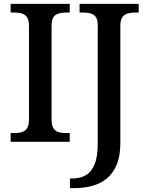

<svg xmlns="http://www.w3.org/2000/svg" viewBox="-20 -734 764 994"><path d="M35 0V-45H56Q77 -45 93.5 -50Q110 -55 120 -70Q130 -85 130 -115V-599Q130 -630 120 -644.5Q110 -659 93.5 -664Q77 -669 56 -669H35V-714H341V-669H320Q300 -669 283 -664Q266 -659 256.5 -644.5Q247 -630 247 -599V-115Q247 -85 256.5 -70Q266 -55 283 -50Q300 -45 320 -45H341V0ZM342 240V190H354Q394 190 423.5 173.5Q453 157 469.5 117Q486 77 486 7V-603Q486 -632 476 -646Q466 -660 449 -664.5Q432 -669 413 -669H392V-714H698V-669H677Q657 -669 640 -664Q623 -659 613 -644.5Q603 -630 603 -599V6Q603 74 584 119Q565 164 532.5 190.5Q500 217 456.5 228.5Q413 240 364 240Z"/></svg>

Font: Noto Serif Armenian Medium
Style: Regular
Weight: 500
Version: Version 2.007